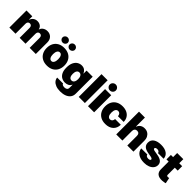

<svg xmlns="http://www.w3.org/2000/svg" viewBox="358 -2458 4335 4335"><g transform="rotate(45 2525.5 -290.0)"><path d="M49.7 0V-545.5H235.8V-441.8H241.5Q258.5 -492.9 299.7 -522.7Q340.9 -552.6 397.7 -552.6Q455.3 -552.6 496.8 -522.2Q538.4 -491.8 546.9 -441.8H552.6Q566.4 -491.8 611.5 -522.2Q656.6 -552.6 717.3 -552.6Q795.8 -552.6 844.6 -502.1Q893.5 -451.7 893.5 -367.9V0H697.4V-318.2Q697.4 -354 679.3 -374.5Q661.2 -394.9 630.7 -394.9Q600.5 -394.9 582.9 -374.5Q565.3 -354 565.3 -318.2V0H377.8V-318.2Q377.8 -354 359.7 -374.5Q341.6 -394.9 311.1 -394.9Q280.9 -394.9 263.3 -374.5Q245.7 -354 245.7 -318.2V0Z M1252.8 9.9Q1164.1 9.9 1100.9 -25.4Q1037.6 -60.7 1003.9 -124.1Q970.2 -187.5 970.2 -271.3Q970.2 -355.1 1003.9 -418.5Q1037.6 -481.9 1100.9 -517.2Q1164.1 -552.6 1252.8 -552.6Q1341.6 -552.6 1404.8 -517.2Q1468 -481.9 1501.8 -418.5Q1535.5 -355.1 1535.5 -271.3Q1535.5 -187.5 1501.8 -124.1Q1468 -60.7 1404.8 -25.4Q1341.6 9.9 1252.8 9.9ZM1254.3 -134.9Q1291.5 -134.9 1313.4 -171.7Q1335.2 -208.5 1335.2 -272.7Q1335.2 -337 1313.4 -373.8Q1291.5 -410.5 1254.3 -410.5Q1214.8 -410.5 1192.6 -373.8Q1170.5 -337 1170.5 -272.7Q1170.5 -208.5 1192.6 -171.7Q1214.8 -134.9 1254.3 -134.9ZM1140.6 -609.4Q1104.4 -609.4 1079.2 -633.5Q1054 -657.7 1054 -691.8Q1054 -725.9 1079.2 -750Q1104.4 -774.1 1140.6 -774.1Q1175.8 -774.1 1200.8 -750Q1225.9 -725.9 1225.9 -691.8Q1225.9 -657.7 1200.8 -633.5Q1175.8 -609.4 1140.6 -609.4ZM1366.5 -609.4Q1330.3 -609.4 1305 -633.5Q1279.8 -657.7 1279.8 -691.8Q1279.8 -725.9 1305 -750Q1330.3 -774.1 1366.5 -774.1Q1401.6 -774.1 1426.7 -750Q1451.7 -725.9 1451.7 -691.8Q1451.7 -657.7 1426.7 -633.5Q1401.6 -609.4 1366.5 -609.4Z M1877.8 210.2Q1795.8 210.2 1737.4 187.3Q1679 164.4 1646.8 124.8Q1614.7 85.2 1610.8 35.5H1799.7Q1804 57.2 1826.9 67.6Q1849.8 78.1 1883.5 78.1Q1921.5 78.1 1946.6 60.4Q1971.6 42.6 1971.6 -1.4V-93.8H1965.9Q1949.9 -52.2 1908.9 -29.7Q1867.9 -7.1 1812.5 -7.1Q1754.3 -7.1 1705.4 -34.1Q1656.6 -61.1 1627.3 -119.7Q1598 -178.3 1598 -272.7Q1598 -371.4 1628.7 -433.2Q1659.4 -495 1708.3 -523.8Q1757.1 -552.6 1811.1 -552.6Q1871.8 -552.6 1910.2 -522.2Q1948.5 -491.8 1964.5 -450.3H1968.8V-545.5H2164.8V-1.4Q2164.8 65 2129.1 112.4Q2093.4 159.8 2028.8 185Q1964.1 210.2 1877.8 210.2ZM1884.9 -146.3Q1925.4 -146.3 1948.5 -179.7Q1971.6 -213.1 1971.6 -272.7Q1971.6 -333.5 1948.5 -367.7Q1925.4 -402 1884.9 -402Q1844.5 -402 1822.1 -367.7Q1799.7 -333.5 1799.7 -272.7Q1799.7 -212 1822.1 -179.2Q1844.5 -146.3 1884.9 -146.3Z M2460.2 -727.3V0H2264.2V-727.3Z M2559.7 0V-545.5H2755.7V0ZM2657.7 -599.4Q2617.9 -599.4 2589.5 -627.3Q2561.1 -655.2 2561.1 -694.6Q2561.1 -734 2589.5 -761.9Q2617.9 -789.8 2657.7 -789.8Q2697.8 -789.8 2726 -761.9Q2754.3 -734 2754.3 -694.6Q2754.3 -655.2 2726 -627.3Q2697.8 -599.4 2657.7 -599.4Z M3117.9 9.9Q3029.1 9.9 2965.9 -25.4Q2902.7 -60.7 2869 -124.1Q2835.2 -187.5 2835.2 -271.3Q2835.2 -355.1 2869 -418.5Q2902.7 -481.9 2965.9 -517.2Q3029.1 -552.6 3117.9 -552.6Q3198.2 -552.6 3256.9 -523.6Q3315.7 -494.7 3348 -441.9Q3380.3 -389.2 3380.7 -318.2H3198.9Q3195 -361.2 3174.2 -383.7Q3153.4 -406.2 3120.7 -406.2Q3082 -406.2 3058.8 -373Q3035.5 -339.8 3035.5 -272.7Q3035.5 -205.6 3058.8 -172.4Q3082 -139.2 3120.7 -139.2Q3153.1 -139.2 3174.4 -161.8Q3195.7 -184.3 3198.9 -227.3H3380.7Q3379.3 -119 3309.1 -54.5Q3239 9.9 3117.9 9.9Z M3657.7 -306.8V0H3461.6V-727.3H3650.6V-441.8H3656.2Q3674.7 -494 3717.7 -523.3Q3760.7 -552.6 3821 -552.6Q3878.9 -552.6 3921.7 -526.3Q3964.5 -500 3988.1 -453.8Q4011.7 -407.7 4011.4 -348V0H3815.3V-306.8Q3815.7 -347.3 3795.3 -370.4Q3774.9 -393.5 3737.2 -393.5Q3701.3 -393.5 3679.7 -370.4Q3658 -347.3 3657.7 -306.8Z M4606.5 -367.9H4426.1Q4424 -393.1 4402.7 -407.5Q4381.4 -421.9 4352.3 -421.9Q4327.1 -421.9 4308.9 -412.6Q4290.8 -403.4 4291.2 -386.4Q4290.8 -374.3 4301.7 -364Q4312.5 -353.7 4343.8 -348L4454.5 -328.1Q4619.7 -298.3 4620.7 -180.4Q4620.4 -122.2 4586.1 -79.4Q4551.8 -36.6 4492.7 -13.3Q4433.6 9.9 4358 9.9Q4233 9.9 4162.5 -41.2Q4092 -92.3 4083.8 -176.1H4278.4Q4282.3 -150.2 4304.2 -136.2Q4326 -122.2 4359.4 -122.2Q4386.4 -122.2 4403.9 -131.4Q4421.5 -140.6 4421.9 -157.7Q4420.8 -186.1 4359.4 -197.4L4262.8 -214.5Q4095.5 -244 4096.6 -375Q4096.2 -460.2 4163.7 -506.4Q4231.2 -552.6 4348 -552.6Q4466.3 -552.6 4534.6 -503.6Q4603 -454.5 4606.5 -367.9Z M5021.3 -545.5V-403.4H4927.6V-177.6Q4927.6 -143.5 4964.5 -143.5Q4973.4 -143.5 4985.3 -145.6Q4997.2 -147.7 5002.8 -149.1L5031.2 -11.4Q5018.1 -7.5 4993.8 -1.8Q4969.5 3.9 4936.1 5.7Q4834.5 11.4 4782.5 -31.1Q4730.5 -73.5 4731.5 -159.1V-403.4H4661.9V-545.5H4731.5V-676.1H4927.6V-545.5Z"/></g></svg>

Font: Inter UI Black
Style: Regular
Weight: 900
Designer: Rasmus Andersson
Foundry: rsms
Version: 3.2;8d6f07862